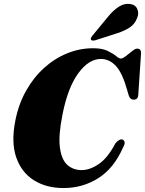

<svg xmlns="http://www.w3.org/2000/svg" viewBox="-20 -963 751 995"><path d="M615.5 -239.5Q622.5 -237 625.5 -227.5Q628.5 -218 617.5 -198.5Q570.5 -91 489.5 -39.8Q408.5 11.5 309 11.5Q220 11.5 155.8 -28.8Q91.5 -69 64.2 -147.2Q37 -225.5 59.5 -338Q76 -422.5 114.5 -491.5Q153 -560.5 207.5 -610Q262 -659.5 327.2 -686.2Q392.5 -713 462.5 -713Q509 -713 537.2 -699.5Q565.5 -686 581.2 -672.8Q597 -659.5 606 -659.5Q615.5 -659.5 632 -672.2Q648.5 -685 664.8 -698Q681 -711 690 -711Q711.5 -711 711 -688L696.5 -470Q695 -446.5 673 -446.5Q654 -446.5 647 -469L639 -496Q614.5 -584.5 580.8 -621Q547 -657.5 503 -657.5Q440 -657.5 385.8 -583.5Q331.5 -509.5 304 -370Q282 -261 290.5 -198Q299 -135 329.2 -108.2Q359.5 -81.5 403 -81.5Q445.5 -81.5 491.8 -112.8Q538 -144 578.5 -221Q600.5 -245.5 615.5 -239.5ZM544.5 -882Q571 -913 598 -929.5Q625 -946 652.5 -942.5Q681.5 -939 691.2 -916.8Q701 -894.5 691.5 -872Q680 -839 652.8 -821Q625.5 -803 589.5 -791.5L474.5 -754.5Q467.5 -752.5 460.8 -752.8Q454 -753 451.5 -758Q449 -762.5 452 -768Q455 -773.5 460 -779.5Z"/></svg>

Font: Fraunces 72pt S000 Black
Style: Italic
Weight: 900
Italic angle: -16°
Version: Version 1.000; ttfautohint (v1.8.3)